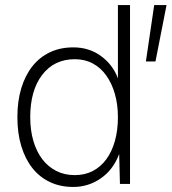

<svg xmlns="http://www.w3.org/2000/svg" viewBox="-20 -730 681 762"><path d="M271 12Q219 12 178 -7.5Q137 -27 108.5 -63Q80 -99 64.5 -150Q49 -201 49 -265Q49 -329 64.5 -380Q80 -431 108.5 -467Q137 -503 178 -522.5Q219 -542 271 -542Q334 -542 381 -507.5Q428 -473 448 -419V-710H496V0H456L453 -119Q430 -57 380.5 -22.5Q331 12 271 12ZM277 -35Q317 -35 348.5 -51.5Q380 -68 402 -98Q424 -128 436 -170.5Q448 -213 448 -265Q448 -315 436 -357Q424 -399 402 -430Q380 -461 348.5 -478Q317 -495 277 -495Q195 -495 147.5 -433Q100 -371 100 -265Q100 -213 112.5 -170.5Q125 -128 148 -98Q171 -68 203.5 -51.5Q236 -35 277 -35ZM559 -486 592 -710H641L597 -486Z"/></svg>

Font: Geist ExtLt
Style: Regular
Weight: 400
Designer: Basement.studio, Andrés Briganti, Mateo Zaragoza
Foundry: Basement.studio, Vercel, Andrés Briganti, Guido Ferreyra, Mateo Zaragoza
Version: Version 1.401